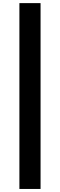

<svg xmlns="http://www.w3.org/2000/svg" viewBox="-20 -982 387 1236"><path d="M241.1 -961.9V234.4H104.9V-961.9Z"/></svg>

Font: Inter Khmer Looped
Style: Regular
Weight: 400
Designer: Rasmus Andersson, Sovichet Tep
Foundry: Anagata Design
Version: Version 1.000